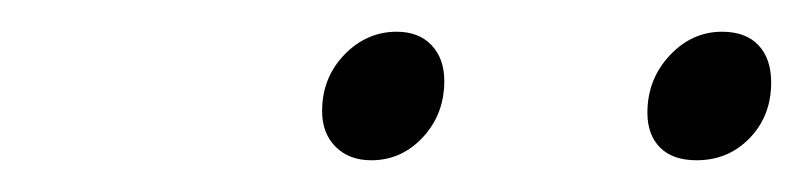

<svg xmlns="http://www.w3.org/2000/svg" viewBox="-20 -685 512 121"><path d="M183 -615Q183 -636 197 -650.5Q211 -665 230 -665Q244 -665 252 -656.5Q260 -648 260 -634Q260 -613 246.5 -598.5Q233 -584 214 -584Q200 -584 191.5 -592.5Q183 -601 183 -615ZM388 -614Q388 -635 402 -650Q416 -665 435 -665Q450 -665 458 -656.5Q466 -648 466 -633Q466 -612 452.5 -598Q439 -584 419 -584Q404 -584 396 -592Q388 -600 388 -614Z"/></svg>

Font: Trirong Light
Style: Italic
Weight: 300
Italic angle: -12°
Designer: Katatrad Team
Foundry: CadsonDemak
Version: Version 1.001